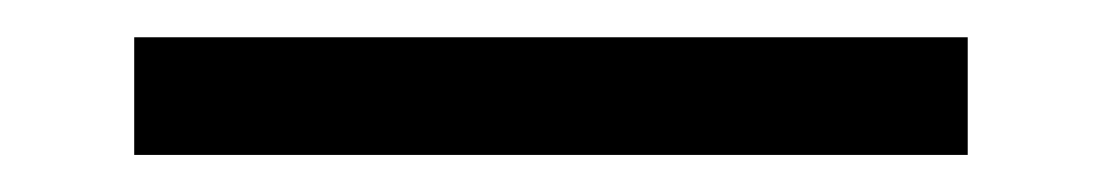

<svg xmlns="http://www.w3.org/2000/svg" viewBox="-20 51 585 102"><path d="M51.3 133.3V70.8H494.1V133.3Z"/></svg>

Font: Shanti
Style: Regular
Weight: 400
Designer: Vernon Adams
Foundry: Vernon Adams
Version: Version 1.100; ttfautohint (v1.8.4)